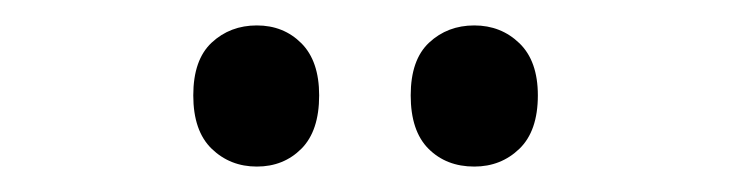

<svg xmlns="http://www.w3.org/2000/svg" viewBox="-20 -750 578 151"><path d="M132 -675Q132 -703 146.5 -716.5Q161 -730 182 -730Q203 -730 217 -716Q231 -702 231 -675Q231 -647 217 -633Q203 -619 182 -619Q161 -619 146.5 -633Q132 -647 132 -675ZM303 -675Q303 -703 317.5 -716.5Q332 -730 353 -730Q374 -730 388.5 -716Q403 -702 403 -675Q403 -647 388.5 -633Q374 -619 353 -619Q331 -619 317 -633Q303 -647 303 -675Z"/></svg>

Font: Noto Sans Malayalam Condensed Medium
Style: Regular
Weight: 500
Width: 3
Designer: Jelle Bosma - Monotype Design Team
Foundry: Monotype Imaging Inc.
Version: Version 2.104; ttfautohint (v1.8.4.7-5d5b)